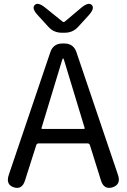

<svg xmlns="http://www.w3.org/2000/svg" viewBox="-20 -956 647 980"><path d="M50 0Q8 -14 25 -64L237 -690Q252 -734 299 -734H308Q355 -734 370 -690L582 -64Q599 -15 555 0Q510 14 495 -36L439 -215Q436 -224 427 -224H177Q168 -224 165 -215L108 -36Q93 14 50 0ZM192 -303Q191 -298 196 -298H408Q413 -298 412 -303L307 -649Q304 -658 302 -658Q300 -658 297 -649ZM295 -789Q255 -789 228 -818L175 -876Q140 -913 157 -930Q173 -948 212 -916L299 -846Q305 -841 311 -846L393 -915Q432 -948 449 -930Q465 -913 431 -876L378 -818Q351 -789 311 -789Z"/></svg>

Font: Resource Han Rounded KR
Style: Regular
Weight: 400
Designer: Cyano Hao (round all glyphs); Ryoko NISHIZUKA 西塚涼子 (kana, bopomofo & ideographs); Paul D. Hunt (Latin, Greek & Cyrillic)
Foundry: Cyano Hao
Version: 0.990